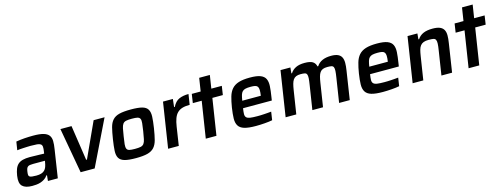

<svg xmlns="http://www.w3.org/2000/svg" viewBox="-19 -1369 5429 2088"><g transform="rotate(-15 2695.5 -325.0)"><path d="M160 8Q84 8 50 -25.5Q16 -59 29 -142Q36 -186 48 -216.5Q60 -247 81 -266Q102 -285 134.5 -293.5Q167 -302 213 -302Q223 -302 242 -301.5Q261 -301 283.5 -300.5Q306 -300 330.5 -299.5Q355 -299 375 -298L378 -318Q384 -354 382 -374Q380 -394 366.5 -403.5Q353 -413 326 -415.5Q299 -418 254 -418Q238 -418 216.5 -417Q195 -416 173.5 -415Q152 -414 133 -412.5Q114 -411 102 -409L117 -503Q162 -511 212 -514.5Q262 -518 310 -518Q383 -518 424.5 -506Q466 -494 485 -469.5Q504 -445 505 -406Q506 -367 497 -313L449 0H338L344 -63H337Q321 -39 299 -25Q277 -11 253.5 -3.5Q230 4 205.5 6Q181 8 160 8ZM232 -89Q265 -89 287.5 -96Q310 -103 325 -117.5Q340 -132 348 -154.5Q356 -177 361 -208L363 -221H230Q208 -221 193.5 -218.5Q179 -216 170 -209Q161 -202 156 -189Q151 -176 148 -154Q145 -133 146 -120Q147 -107 156 -100.5Q165 -94 183.5 -91.5Q202 -89 232 -89Z M706 0 615 -510H740L799 -115H808L989 -510H1112L864 0Z M1328 8Q1246 8 1201.5 -4.5Q1157 -17 1139 -47Q1121 -77 1123.5 -128Q1126 -179 1138 -256Q1150 -333 1163 -383.5Q1176 -434 1203.5 -464Q1231 -494 1279 -506Q1327 -518 1409 -518Q1491 -518 1535.5 -506Q1580 -494 1598 -464Q1616 -434 1614 -383.5Q1612 -333 1600 -256Q1588 -179 1574.5 -128Q1561 -77 1533.5 -47Q1506 -17 1458 -4.5Q1410 8 1328 8ZM1343 -92Q1384 -92 1407.5 -97Q1431 -102 1444 -119.5Q1457 -137 1463.5 -169.5Q1470 -202 1479 -256Q1487 -310 1490.5 -342.5Q1494 -375 1486 -391.5Q1478 -408 1456.5 -413Q1435 -418 1394 -418Q1353 -418 1329.5 -413Q1306 -408 1293.5 -391.5Q1281 -375 1274 -342.5Q1267 -310 1259 -256Q1250 -202 1247 -169.5Q1244 -137 1251.5 -119.5Q1259 -102 1280.5 -97Q1302 -92 1343 -92Z M1691 0 1770 -510H1881L1871 -421H1879Q1908 -479 1952.5 -498.5Q1997 -518 2059 -518L2041 -401Q1991 -401 1957 -390.5Q1923 -380 1900.5 -357.5Q1878 -335 1864.5 -298.5Q1851 -262 1843 -209L1811 0Z M2115 0 2179 -410H2079L2094 -510H2194L2217 -658H2337L2314 -510H2432L2417 -410H2299L2235 0Z M2678 8Q2595 8 2549 -6Q2503 -20 2483.5 -51.5Q2464 -83 2465 -132.5Q2466 -182 2477 -254Q2488 -322 2502.5 -372Q2517 -422 2545.5 -454.5Q2574 -487 2622.5 -502.5Q2671 -518 2749 -518Q2826 -518 2867 -502Q2908 -486 2923.5 -453.5Q2939 -421 2936 -371.5Q2933 -322 2922 -254L2916 -215H2592Q2586 -175 2585.5 -151Q2585 -127 2597.5 -113.5Q2610 -100 2639 -95.5Q2668 -91 2721 -91Q2737 -91 2757 -91.5Q2777 -92 2798 -93.5Q2819 -95 2839.5 -96.5Q2860 -98 2878 -100L2864 -7Q2829 0 2777 4Q2725 8 2678 8ZM2814 -296Q2820 -337 2819 -361.5Q2818 -386 2808.5 -398.5Q2799 -411 2780 -415Q2761 -419 2732 -419Q2696 -419 2674 -414Q2652 -409 2638.5 -395.5Q2625 -382 2618 -358Q2611 -334 2605 -296Z M3616 0 3658 -270Q3666 -319 3667.5 -347Q3669 -375 3662.5 -389.5Q3656 -404 3639 -407.5Q3622 -411 3593 -411Q3562 -411 3542 -403Q3522 -395 3509.5 -377Q3497 -359 3489.5 -331Q3482 -303 3476 -263L3435 0H3315L3357 -270Q3365 -319 3366.5 -347Q3368 -375 3361.5 -389.5Q3355 -404 3338 -407.5Q3321 -411 3292 -411Q3261 -411 3241 -402.5Q3221 -394 3208.5 -376Q3196 -358 3188.5 -330Q3181 -302 3175 -263L3134 0H3014L3093 -510H3204L3198 -445H3205Q3228 -481 3267 -499.5Q3306 -518 3365 -518Q3427 -518 3455.5 -500Q3484 -482 3492 -445H3500Q3547 -518 3664 -518Q3712 -518 3740 -505Q3768 -492 3780.5 -467Q3793 -442 3793 -405Q3793 -368 3785 -319L3736 0Z M4108 8Q4025 8 3979 -6Q3933 -20 3913.5 -51.5Q3894 -83 3895 -132.5Q3896 -182 3907 -254Q3918 -322 3932.5 -372Q3947 -422 3975.5 -454.5Q4004 -487 4052.5 -502.5Q4101 -518 4179 -518Q4256 -518 4297 -502Q4338 -486 4353.5 -453.5Q4369 -421 4366 -371.5Q4363 -322 4352 -254L4346 -215H4022Q4016 -175 4015.5 -151Q4015 -127 4027.5 -113.5Q4040 -100 4069 -95.5Q4098 -91 4151 -91Q4167 -91 4187 -91.5Q4207 -92 4228 -93.5Q4249 -95 4269.5 -96.5Q4290 -98 4308 -100L4294 -7Q4259 0 4207 4Q4155 8 4108 8ZM4244 -296Q4250 -337 4249 -361.5Q4248 -386 4238.5 -398.5Q4229 -411 4210 -415Q4191 -419 4162 -419Q4126 -419 4104 -414Q4082 -409 4068.5 -395.5Q4055 -382 4048 -358Q4041 -334 4035 -296Z M4768 0 4810 -270Q4818 -319 4819 -347Q4820 -375 4812.5 -389.5Q4805 -404 4786 -407.5Q4767 -411 4734 -411Q4699 -411 4676.5 -402.5Q4654 -394 4640 -376Q4626 -358 4618.5 -330Q4611 -302 4605 -263L4564 0H4444L4523 -510H4634L4628 -445H4636Q4660 -482 4701 -500Q4742 -518 4805 -518Q4858 -518 4888 -505Q4918 -492 4931.5 -467Q4945 -442 4945 -405Q4945 -368 4937 -319L4888 0Z M5074 0 5138 -410H5038L5053 -510H5153L5176 -658H5296L5273 -510H5391L5376 -410H5258L5194 0Z"/></g></svg>

Font: Azeri Sans SemiBold
Style: Italic
Weight: 600
Designer: Hector Gatti & Omnibus-Type (original fonts) / Cristiano Sobral (main changes and remastering)
Foundry: Omnibus-Type
Version: Version 0.07;August 21, 2020;FontCreator 13.0.0.2681 64-bit;